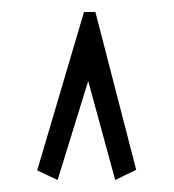

<svg xmlns="http://www.w3.org/2000/svg" viewBox="-20 -643 290 320"><path d="M76 -343 127 -508 172 -343 207 -360 139 -623H120L42 -359Z"/></svg>

Font: Inconsolata UltraCondensed Thin
Style: Regular
Weight: 100
Width: 1
Monospace: yes
Designer: Raph Levien, Cyreal, Brenton Simpson
Foundry: Raph Levien, Cyreal, Google
Version: Version 3.100